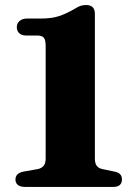

<svg xmlns="http://www.w3.org/2000/svg" viewBox="-20 -736 532 756"><path d="M84.5 -596.1H127.5Q144.8 -596.1 152.3 -587.7Q159.8 -579.2 159.8 -555.6V-111.6Q159.8 -92.9 151.8 -83.1Q143.7 -73.4 128.7 -70.3L70.9 -60Q40.9 -53.3 40.9 -29.3Q40.9 -15.7 50.3 -7.8Q59.7 0 79 0H426.5Q443.6 0 451.9 -7.8Q460.2 -15.6 460.2 -29.2Q460.2 -53.6 434.6 -59.5L383 -70.3Q368.3 -73.5 360.9 -83.2Q353.6 -92.9 353.6 -111.6V-681.4Q353.6 -716.2 319 -716.2Q307.9 -716.2 298.2 -713.3Q288.5 -710.4 277.2 -703.1Q242.6 -682.6 213.2 -672.8Q183.9 -663 141.4 -663H86.8Q67.9 -663 57.1 -653.5Q46.2 -644 46.2 -629.4Q46.2 -614.6 55.5 -605.4Q64.8 -596.1 84.5 -596.1Z"/></svg>

Font: Fraunces
Style: Regular
Weight: 900
Version: Version 1.000;[b76b70a41]